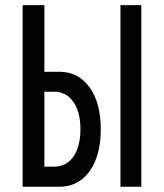

<svg xmlns="http://www.w3.org/2000/svg" viewBox="-20 -713 626 733"><path d="M66.4 0V-693.4H149.4V-439H205.6Q279.3 -439 322 -379.6Q364.7 -320.3 364.7 -219.7Q364.7 -118.7 322 -59.3Q279.3 0 205.6 0ZM439.9 0V-693.4H519.5V0ZM149.4 -76.7H186.5Q232.9 -76.7 260 -115Q287.1 -153.3 287.1 -219.7Q287.1 -285.6 260 -324.2Q232.9 -362.8 186.5 -362.8H149.4Z"/></svg>

Font: Cascadia Mono NF SemiLight
Style: Regular
Weight: 350
Monospace: yes
Designer: Aaron Bell
Foundry: Saja Typeworks
Version: Version 2404.023; ttfautohint (v1.8.4)